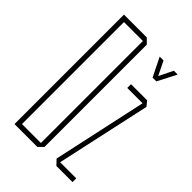

<svg xmlns="http://www.w3.org/2000/svg" viewBox="-210 -784 868 868"><g transform="rotate(45 223.5 -350.0)"><path d="M53 0V-700H199L222 -677V-23L199 0ZM77 -676V-24H198V-676ZM298 -476V-500H401L420 -477L321 -24H424V0H321L298 -24V-25L396 -476ZM346 -590 302 -679V-680H326L359 -613L392 -680H416V-679L370 -590Z"/></g></svg>

Font: Foldit Thin Thin
Style: Regular
Weight: 250
Version: Version 1.003